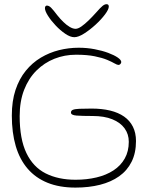

<svg xmlns="http://www.w3.org/2000/svg" viewBox="-20 -836 695 893"><path d="M331 36.5Q256.5 36.5 201 14Q145.5 -8.5 108.5 -51.5Q71.5 -94.5 53.2 -156.8Q35 -219 35 -298.5Q35 -366 52.2 -417.8Q69.5 -469.5 99.8 -506.8Q130 -544 169.8 -567.8Q209.5 -591.5 254.5 -602.8Q299.5 -614 346 -614Q384.5 -614 420 -607.2Q455.5 -600.5 483.5 -590Q511.5 -579.5 527.8 -568.2Q544 -557 544 -547.5Q544 -543 540.2 -538.5Q536.5 -534 531 -534Q525 -534 512.5 -541.2Q500 -548.5 478 -557.8Q456 -567 420.8 -574.2Q385.5 -581.5 333.5 -581.5Q280.5 -581.5 233.2 -562.8Q186 -544 149.5 -507.8Q113 -471.5 92.2 -418.2Q71.5 -365 71.5 -296Q71.5 -189.5 102.8 -124.2Q134 -59 192.5 -29.5Q251 0 331.5 0Q384 0 429 -10.8Q474 -21.5 507.8 -43.5Q541.5 -65.5 560.2 -98.8Q579 -132 579 -176.5Q579 -212 559.5 -239Q540 -266 502.5 -281.2Q465 -296.5 411 -296.5Q361.5 -296.5 335.8 -298.5Q310 -300.5 310 -312.5Q310 -321.5 319 -325.2Q328 -329 349 -330Q370 -331 406 -331Q454 -331 492.2 -321.8Q530.5 -312.5 557.2 -293.8Q584 -275 598.2 -246.5Q612.5 -218 612.5 -180Q612.5 -124.5 592 -83.5Q571.5 -42.5 534 -16Q496.5 10.5 445 23.5Q393.5 36.5 331 36.5ZM325.5 -663Q307 -663 283.8 -678.8Q260.5 -694.5 238.8 -717.5Q217 -740.5 203 -762.8Q189 -785 189 -798Q189 -803.5 191.5 -806.8Q194 -810 198 -810Q208 -810 218.2 -799.5Q228.5 -789 247 -764.5Q260 -748 274.8 -733.8Q289.5 -719.5 304.2 -710.8Q319 -702 331.5 -702Q343 -702 358.8 -713Q374.5 -724 392.2 -741.2Q410 -758.5 426.5 -777Q447 -800.5 457 -808.5Q467 -816.5 475.5 -816.5Q486 -816.5 486 -805.5Q486 -792.5 468.5 -769Q451 -745.5 424.5 -721.2Q398 -697 371.2 -680Q344.5 -663 325.5 -663Z"/></svg>

Font: Gluten Thin
Style: Regular
Weight: 100
Designer: Tyler Finck
Foundry: Etcetera Type Company
Version: Version 1.300